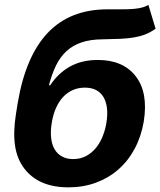

<svg xmlns="http://www.w3.org/2000/svg" viewBox="-20 -766 665 796"><path d="M46.2 -293.7 53.3 -338.4Q70 -437.1 101.4 -509.9Q132.8 -582.7 179 -630.9Q225.1 -679 285.7 -702.8Q346.2 -726.6 420.8 -727.3H464.8Q486.9 -727.3 505.9 -727.6Q524.9 -728 541 -729.8Q557.2 -731.5 570.7 -735.3Q584.2 -739 595.2 -745.7L625 -647Q605.1 -632.5 584.2 -624.1Q563.2 -615.8 537.5 -611.2Q511.7 -606.5 479.6 -605.1Q447.4 -603.7 405.2 -603Q355.1 -602.6 318.5 -590.4Q282 -578.1 255.9 -554.2Q229.8 -530.2 212.4 -494.7Q195 -459.2 182.9 -412.6H188.2Q221.6 -463.1 270.2 -490.2Q318.9 -517.4 385.7 -517.4Q490.1 -517.4 542.6 -449.9Q595.2 -382.5 576 -262.1Q565.3 -199.9 538.4 -149.5Q511.4 -99.1 470.9 -63.6Q430.4 -28.1 377.8 -8.7Q325.3 10.7 263.5 10.7Q140.3 10.7 80.6 -67.5Q50.4 -106.9 42.3 -162.6Q34.1 -218.4 46.2 -293.7ZM283.4 -106.5Q314.6 -106.5 338.4 -119.9Q362.2 -133.2 379.1 -154.5Q396 -175.8 406.4 -202.8Q416.9 -229.8 421.2 -257.1Q426.8 -292.3 423.3 -319.2Q419.7 -346.2 408.2 -364.9Q396.7 -383.5 377.5 -393.1Q358.3 -402.7 332 -402.7Q305.4 -402.7 282.8 -393.1Q260.3 -383.5 242.5 -364.9Q224.8 -346.2 212.5 -319.2Q200.3 -292.3 194.6 -257.1Q188.9 -222.3 191.9 -194.4Q195 -166.5 206.5 -147Q218 -127.5 237.4 -117Q256.7 -106.5 283.4 -106.5Z"/></svg>

Font: Inter P
Style: Bold Italic
Weight: 700
Italic angle: 9.39999°
Designer: Rasmus Andersson
Foundry: rsms
Version: Version 3.018;git-588b23468